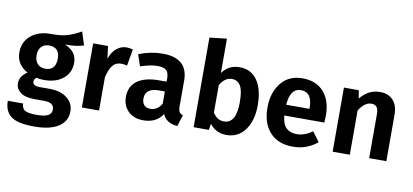

<svg xmlns="http://www.w3.org/2000/svg" viewBox="-84 -1050 3363 1563"><g transform="rotate(10 1598.0 -268.5)"><path d="M264 -451Q224 -451 200.5 -425.5Q177 -400 177 -356Q177 -311 200.5 -285Q224 -259 265 -259Q352 -259 352 -358Q352 -451 264 -451ZM509 -610 544 -501Q492 -481 391 -481Q441 -459 465 -426.5Q489 -394 489 -345Q489 -266 430 -216.5Q371 -167 271 -167Q236 -167 209 -174Q189 -161 189 -139Q189 -104 250 -104H331Q420 -104 474 -61.5Q528 -19 528 48Q528 129 458.5 174.5Q389 220 258 220Q120 220 65.5 178Q11 136 11 51H138Q138 90 163 106.5Q188 123 261 123Q330 123 357.5 106Q385 89 385 58Q385 0 302 0H224Q145 0 106 -29.5Q67 -59 67 -104Q67 -164 129 -203Q35 -254 35 -354Q35 -441 97.5 -493.5Q160 -546 261 -546H277Q352 -546 402 -562Q452 -578 509 -610Z M888 -545Q912 -545 941 -537L917 -400Q889 -407 870 -407Q823 -407 797 -374Q771 -341 756 -274V0H614V-530H737L750 -427Q769 -483 805.5 -514Q842 -545 888 -545Z M1163 -86Q1223 -86 1257 -145V-246H1210Q1095 -246 1095 -160Q1095 -125 1112.5 -105.5Q1130 -86 1163 -86ZM1396 -361V-147Q1396 -116 1405 -101.5Q1414 -87 1435 -80L1405 14Q1312 6 1283 -64Q1231 16 1124 16Q1045 16 998.5 -29.5Q952 -75 952 -148Q952 -235 1015 -281Q1078 -327 1196 -327H1257V-353Q1257 -402 1235 -421Q1213 -440 1162 -440Q1106 -440 1022 -412L990 -507Q1089 -546 1186 -546Q1396 -546 1396 -361Z M1772 -89Q1873 -89 1873 -265Q1873 -362 1848.5 -401.5Q1824 -441 1778 -441Q1719 -441 1680 -373V-146Q1715 -89 1772 -89ZM1822 -546Q1918 -546 1969.5 -472Q2021 -398 2021 -265Q2021 -140 1964.5 -62Q1908 16 1811 16Q1724 16 1672 -52L1664 0H1538V-741L1680 -757V-473Q1732 -546 1822 -546Z M2441 -311V-317Q2441 -449 2346 -449Q2259 -449 2248 -311ZM2582 -277Q2582 -267 2579 -222H2248Q2255 -150 2287 -120Q2319 -90 2374 -90Q2437 -90 2503 -136L2562 -56Q2473 16 2361 16Q2236 16 2169 -59Q2102 -134 2102 -262Q2102 -386 2166 -466Q2230 -546 2343 -546Q2456 -546 2519 -475Q2582 -404 2582 -277Z M2983 -546Q3053 -546 3092 -503.5Q3131 -461 3131 -386V0H2989V-362Q2989 -405 2974.5 -422.5Q2960 -440 2931 -440Q2875 -440 2829 -366V0H2687V-530H2810L2821 -463Q2888 -546 2983 -546Z"/></g></svg>

Font: FiraSans
Style: Regular
Weight: 600
Designer: Carrois Corporate & Edenspiekermann AG
Foundry: Carrois Corporate GbR & Edenspiekermann AG
Version: Version 3.106;PS 003.106;hotconv 1.0.70;makeotf.lib2.5.58329